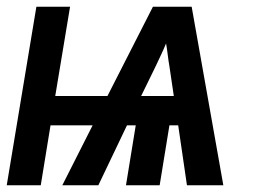

<svg xmlns="http://www.w3.org/2000/svg" viewBox="-30 -550 770 570"><path d="M-10 0H91L120 -178H245L155 0H262L347 -178H373L344 0H444L473 -178H499L525 0H633L539 -530H424L289 -265H134L178 -530H78ZM389 -265 432 -353Q440 -370 448 -387Q456 -404 463 -421Q466 -404 468 -387Q470 -370 473 -353L486 -265Z"/></svg>

Font: Iosevka Sparkle Medium Oblique
Style: Regular
Weight: 500
Italic angle: -9°
Designer: Belleve Invis
Foundry: Belleve Invis
Version: Version 4.5.0; ttfautohint (v1.8.3)